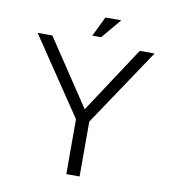

<svg xmlns="http://www.w3.org/2000/svg" viewBox="-88 -882 872 959"><g transform="rotate(10 348.5 -402.0)"><path d="M369.1 -804.2H449.7L364.7 -703.6H320.3ZM642.1 -669.9 379.9 -278.3V0H312.5V-278.3L48.8 -669.9H123.5L346.7 -335L566.9 -669.9Z"/></g></svg>

Font: SaysetthaMai
Style: Regular
Weight: 400
Designer: John M. Durdin
Foundry: Lao Script for Windows
Version: Version 1.101